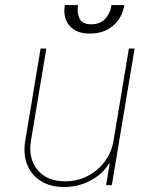

<svg xmlns="http://www.w3.org/2000/svg" viewBox="-20 -739 608 766"><path d="M433.2 -179 494.3 -545.5H517L426.1 0H403.4L417.6 -86.6H414.8Q389.2 -44 340.7 -18.5Q292.3 7.1 235.8 7.1Q181.1 7.1 143.1 -16.7Q105.1 -40.5 88.4 -82.4Q71.7 -124.3 81 -179L142 -545.5H164.8L103.7 -179Q92 -106.5 129.8 -61.1Q167.6 -15.6 240.1 -15.6Q288.4 -15.6 329.4 -36.6Q370.4 -57.5 397.9 -94.5Q425.4 -131.4 433.2 -179ZM424.7 -718.7H475.9Q467.7 -667.6 430.8 -636.2Q393.8 -604.8 338.1 -605.1Q284.4 -604.8 257.5 -636.2Q230.5 -667.6 238.6 -718.7H291.2Q286.6 -687.5 297.2 -665Q307.9 -642.4 343.8 -642Q380.7 -642.4 400.7 -665.1Q420.8 -687.9 424.7 -718.7Z"/></svg>

Font: Inter UI Thin
Style: Italic
Weight: 100
Italic angle: -9.39999°
Designer: Rasmus Andersson
Foundry: rsms
Version: 3.2;8d6f07862